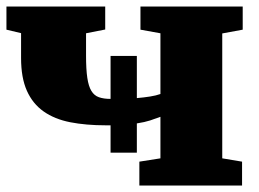

<svg xmlns="http://www.w3.org/2000/svg" viewBox="-20 -576 803 596"><path d="M323.2 -187H308.1Q247.1 -187 198.2 -196.5Q149.4 -206.1 115.5 -230Q81.5 -253.9 63.5 -294.2Q45.4 -334.5 45.4 -396V-473.1L0 -483.9V-555.7H306.6V-484.4L247.1 -472.7V-403.3Q247.1 -360.8 251 -334.5Q254.9 -308.1 263.7 -293.7Q272.5 -279.3 287.1 -274.2Q301.8 -269 323.2 -269V-402.3H404.8V-271.5Q427.2 -273.4 445.8 -276.4Q464.4 -279.3 478 -284.2V-472.7L416 -483.9V-555.7H733.4V-483.9L669.9 -472.2V-84.5L731.4 -74.2V0H412.6V-74.2L478 -84.5V-213.4Q462.4 -207.5 446 -202.1Q429.7 -196.8 404.8 -192.9V-102.1H323.2Z"/></svg>

Font: Merriweather UltraBold
Style: Regular
Weight: 900
Designer: Eben Sorkin ( sorkintype@gmail.com )
Foundry: Eben Sorkin
Version: Version 1.570; ttfautohint (v1.3) -l 8 -r 32 -G 0 -x 0 -H 60